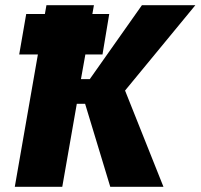

<svg xmlns="http://www.w3.org/2000/svg" viewBox="-20 -720 773 740"><path d="M405 0H610L462 -371L733 -700H527L326 -415H292L309 -510H375L401 -666H336L342 -700H159L153 -666H81L54 -510H126L37 0H220L276 -320H308Z"/></svg>

Font: Fixel Text 20240404 ExtraBold
Style: Italic
Weight: 800
Width: 4
Italic angle: -10°
Designer: AlfaBravo + MacPaw
Foundry: Kyrylo Tkachov, Marchela Mozhyna, Serhii Makarenko, Maria Weinstein, Zakhar Kryvoshyya
Version: Version 1.211;Glyphs 3.2 (3225)